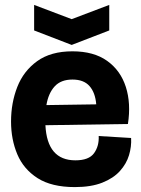

<svg xmlns="http://www.w3.org/2000/svg" viewBox="-20 -748 573 782"><path d="M285 14Q190 14 133 -22.5Q76 -59 50.5 -119.5Q25 -180 25 -253Q25 -329 50.5 -394Q76 -459 131.5 -499Q187 -539 275 -539Q362 -539 416.5 -500Q471 -461 492.5 -394Q514 -327 501 -243L165 -238Q172 -95 287 -95Q342 -95 363 -124Q384 -153 382 -194L514 -186Q516 -151 505.5 -116Q495 -81 468.5 -51.5Q442 -22 396.5 -4Q351 14 285 14ZM275 -424Q228 -424 202.5 -396Q177 -368 169 -320L372 -323Q368 -371 344.5 -397.5Q321 -424 275 -424ZM119 -728 272 -670 425 -728V-624L272 -565L119 -624Z"/></svg>

Font: Bricolage Grotesque 48pt Bricolage Grotesque 48pt Regular
Style: Bold
Weight: 700
Designer: Mathieu Triay
Foundry: Atelier Triay
Version: Version 1.000; ttfautohint (v1.8.4.7-5d5b);gftools[0.9.32]